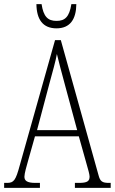

<svg xmlns="http://www.w3.org/2000/svg" viewBox="-21 -908 555 928"><path d="M252 -771C318 -771 347 -815 348 -888H324C314 -826 293 -807 252 -807C210 -807 189 -828 180 -888H155C156 -814 186 -771 252 -771ZM-1 0H172V-24H150C109 -24 97 -35 97 -54C97 -70 108 -107 115 -132L148 -249H360L397 -117C404 -93 412 -65 412 -55C412 -33 402 -24 361 -24H341V0H514V-24H506C473 -24 463 -31 455 -62L273 -714H245L74 -107C55 -37 46 -24 13 -24H-1ZM158 -279 218 -505C233 -561 248 -612 254 -647C262 -613 275 -564 295 -490L352 -279Z"/></svg>

Font: Noto Serif Devanagari ExtraCondensed ExtraLight
Style: Regular
Weight: 200
Width: 2
Designer: Universal Thirst, Indian Type Foundry and the Monotype Design Team
Foundry: Monotype Imaging Inc.
Version: Version 2.004